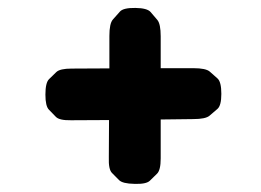

<svg xmlns="http://www.w3.org/2000/svg" viewBox="-20 -551 650 479"><path d="M317.9 -531.2Q287.6 -531.7 279.1 -522Q270.5 -512.2 261.7 -502.4Q252.9 -492.7 252.9 -461.4Q252.9 -420.9 252.9 -380.4L158.7 -379.9Q129.4 -379.9 120.4 -371.1Q111.3 -362.3 102.3 -353.5Q93.3 -344.7 93.3 -314.9Q93.3 -286.1 102.1 -277.3Q110.8 -268.6 119.4 -259.5Q127.9 -250.5 157.2 -251L252 -251.5L251.5 -158.2Q250.5 -128.4 259.3 -119.6Q268.1 -110.8 276.9 -101.8Q285.6 -92.8 315.4 -92.3Q344.7 -91.3 353.8 -100.1Q362.8 -108.9 371.8 -117.7Q380.9 -126.5 380.9 -155.8V-252.9L461.9 -253.9Q493.2 -253.9 502.9 -262.5Q512.7 -271 522.5 -279.3Q532.2 -287.6 532.2 -316.9Q532.2 -346.7 522.7 -355.2Q513.2 -363.8 503.4 -372.3Q493.7 -380.9 462.4 -380.9H380.9V-460.4Q380.9 -491.2 372.6 -501.2Q364.3 -511.2 355.7 -521Q347.2 -530.8 317.9 -531.2Z"/></svg>

Font: Comic Relief
Style: Bold
Weight: 700
Designer: Jeff Davis
Foundry: Loudifier
Version: Version 1.200; ttfautohint (v1.8.4.7-5d5b)